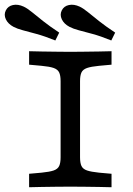

<svg xmlns="http://www.w3.org/2000/svg" viewBox="-52 -786 558 806"><path d="M234.7 -2.4Q210.5 -2.4 181.4 -2Q152.3 -1.6 123.2 -1.2Q94.1 -0.8 70.2 0V-56.5L122.8 -61.2Q156.3 -64.5 173.4 -70.4Q190.5 -76.4 196.5 -89.4Q202.4 -102.3 202.4 -125.8V-445.2Q202.4 -468.7 196.5 -481.6Q190.5 -494.5 173.4 -500.6Q156.3 -506.6 122.8 -509.7L70.2 -514.5V-571Q94.1 -570.2 123.2 -569.8Q152.3 -569.4 181.4 -569Q210.5 -568.5 234.7 -568.5H242.8H251.6Q275.8 -568.5 304.9 -569Q334.1 -569.4 363.5 -569.8Q393 -570.2 416.2 -571V-514.5L363.6 -509.7Q330.8 -506.6 313.4 -500.6Q295.9 -494.5 289.9 -481.6Q284 -468.7 284 -445.2V-125.8Q284 -102.3 289.9 -89.4Q295.9 -76.4 313.4 -70.4Q330.8 -64.5 363.6 -61.2L416.2 -56.5V0Q393 -0.8 363.5 -1.2Q334.1 -1.6 304.9 -2Q275.8 -2.4 251.6 -2.4H243.6ZM180.3 -616.1Q134.6 -634.5 100.9 -643.6Q67.3 -652.7 43.7 -659Q20.1 -665.3 4.7 -673.4Q-18.2 -685.6 -27.4 -704.9Q-36.6 -724.3 -27.6 -742.3Q-18.6 -760.4 2.4 -764.9Q23.5 -769.4 47.7 -758.1Q63.1 -750.8 82.2 -735.1Q101.3 -719.4 128.8 -697.6Q156.3 -675.8 196.6 -649.1ZM415.2 -616.1Q370.2 -634.5 336.2 -643.6Q302.2 -652.7 278.6 -659Q255 -665.3 239.6 -673.4Q216.7 -685.6 207.5 -704.9Q198.3 -724.3 207.3 -742.3Q216.2 -760.4 237.3 -764.9Q258.4 -769.4 282.6 -758.1Q297.9 -750.8 317.1 -735.1Q336.2 -719.4 363.7 -697.6Q391.2 -675.8 431.5 -649.1Z"/></svg>

Font: Playfair 5pt SemiExpanded Light
Style: Regular
Weight: 300
Width: 6
Designer: Claus Eggers Sørensen
Foundry: Claus Eggers Sørensen
Version: Version 2.203